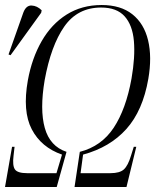

<svg xmlns="http://www.w3.org/2000/svg" viewBox="-44 -745 618 765"><path d="M-24 0 4 -160H14L10 -125Q5 -85 15.5 -70Q26 -55 64 -55H181L203 -129Q120 -158 82.5 -230Q45 -302 67 -425Q83 -513 122 -581Q161 -649 221.5 -687Q282 -725 361 -725Q437 -725 483.5 -688Q530 -651 546 -584.5Q562 -518 547 -431Q525 -304 459.5 -231Q394 -158 287 -129L277 -55H396Q433 -55 449.5 -70Q466 -85 478 -125L489 -160H499L460 0H253L274 -140Q360 -162 409 -236Q458 -310 480 -432Q495 -518 489.5 -581.5Q484 -645 452.5 -680Q421 -715 359 -715Q265 -715 212 -639Q159 -563 134 -426Q114 -308 134.5 -235Q155 -162 221 -140L182 0ZM-2 -525 -10 -528 49 -695Q60 -724 82 -723Q104 -722 122 -704L120 -694Z"/></svg>

Font: Noto Serif Display ExtraCondensed Light
Style: Italic
Weight: 300
Width: 2
Italic angle: -12°
Designer: Monotype Design Team
Foundry: Monotype Imaging Inc.
Version: Version 2.009